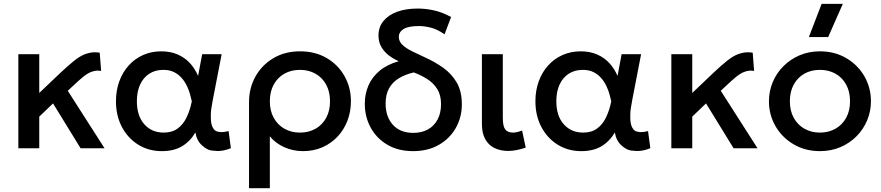

<svg xmlns="http://www.w3.org/2000/svg" viewBox="-20 -780 4636 1010"><path d="M76.5 0V-495H186.5V-291L299.5 -398.5Q338 -435 370.5 -460.8Q403 -486.5 429.5 -495.8Q456 -505 479 -505Q491.5 -505 504.5 -503L512 -407Q503.5 -408.5 495 -408.5Q477.5 -408.5 458.2 -401Q439 -393.5 416.2 -374.8Q393.5 -356 365.5 -329.5L336.5 -302.5L530 0H404L259 -236L186.5 -166.5V0Z M831.5 15Q761.5 15 707 -19Q652.5 -53 621.2 -112.2Q590 -171.5 590 -247.5Q590 -304.5 607.8 -352.8Q625.5 -401 657.5 -436.2Q689.5 -471.5 733.2 -490.8Q777 -510 828.5 -510Q877.5 -510 915.2 -493.2Q953 -476.5 979.5 -447.5Q1006 -418.5 1022 -380.5L1043.5 -495H1146L1100.5 -260Q1089.5 -203 1089.2 -183.8Q1089 -164.5 1089 -162.5Q1089 -128 1099 -109.5Q1109 -91 1123.2 -88Q1137.5 -85 1146 -85Q1162 -85 1182.5 -90.5L1194.5 -0.5Q1158 14.5 1125 14.5Q1117 14.5 1093 11.8Q1069 9 1041.8 -16Q1014.5 -41 1008 -83Q979.5 -35.5 936.8 -10.2Q894 15 831.5 15ZM841 -82.5Q885 -82.5 914.2 -103.8Q943.5 -125 961.5 -162.2Q979.5 -199.5 989 -247Q985.5 -263.5 979.5 -285Q973.5 -306.5 962.8 -328.8Q952 -351 935.5 -370Q919 -389 895.2 -400.8Q871.5 -412.5 839 -412.5Q797 -412.5 765.8 -392.5Q734.5 -372.5 717.2 -335.5Q700 -298.5 700 -248Q700 -170.5 739 -126.5Q778 -82.5 841 -82.5Z M1290 210V-242.5Q1290 -317 1324 -377.8Q1358 -438.5 1418.5 -474.2Q1479 -510 1558 -510Q1638.5 -510 1698.8 -474.5Q1759 -439 1792.5 -379.2Q1826 -319.5 1826 -247.5Q1826 -193 1807.8 -145.2Q1789.5 -97.5 1755.8 -61.5Q1722 -25.5 1675.8 -5.2Q1629.5 15 1574 15Q1521 15 1474.8 -6Q1428.5 -27 1399.5 -63V210ZM1558 -82.5Q1604 -82.5 1639.8 -102.8Q1675.5 -123 1695.8 -160Q1716 -197 1716 -247.5Q1716 -298 1695.5 -335.2Q1675 -372.5 1639.2 -392.5Q1603.5 -412.5 1558 -412.5Q1512 -412.5 1476.2 -392.5Q1440.5 -372.5 1420 -335.2Q1399.5 -298 1399.5 -247.5Q1399.5 -197 1420 -160Q1440.5 -123 1476.2 -102.8Q1512 -82.5 1558 -82.5Z M2153 15Q2074 15 2017 -19Q1960 -53 1929.5 -109.5Q1899 -166 1899 -234Q1899 -286.5 1918.5 -331Q1938 -375.5 1977.5 -408.2Q2017 -441 2077.5 -458Q2051 -469.5 2026.8 -487.5Q2002.5 -505.5 1986.8 -531.8Q1971 -558 1971 -593.5Q1971 -637.5 1996.8 -669.2Q2022.5 -701 2068.8 -718Q2115 -735 2177 -735Q2220 -735 2263.5 -725.2Q2307 -715.5 2353 -690.5L2318.5 -599.5Q2280.5 -626 2246.5 -634.5Q2212.5 -643 2184 -643Q2127.5 -643 2102.8 -627.2Q2078 -611.5 2078 -586Q2078 -562 2097.2 -543.8Q2116.5 -525.5 2148.8 -509.8Q2181 -494 2220 -476Q2269.5 -453.5 2312.8 -422.5Q2356 -391.5 2382.8 -345.5Q2409.5 -299.5 2409.5 -231.5Q2409.5 -163.5 2378 -107.5Q2346.5 -51.5 2289 -18.2Q2231.5 15 2153 15ZM2154 -81Q2198.5 -81 2231.2 -99.2Q2264 -117.5 2282 -151.5Q2300 -185.5 2300 -232.5Q2300 -280 2280 -311.8Q2260 -343.5 2227.2 -364.2Q2194.5 -385 2156.5 -399Q2111.5 -388.5 2078.5 -368.5Q2045.5 -348.5 2027 -316.2Q2008.5 -284 2008.5 -235.5Q2008.5 -165.5 2047 -123.2Q2085.5 -81 2154 -81Z M2654 14Q2613 14 2581.8 -1Q2550.5 -16 2532.8 -47.5Q2515 -79 2515 -128.5V-495H2625V-160Q2625 -116.5 2637.5 -99.5Q2650 -82.5 2679 -82.5Q2689.5 -82.5 2701.8 -85.5Q2714 -88.5 2726.5 -93.5L2745.5 -3.5Q2722 4.5 2698.8 9.2Q2675.5 14 2654 14Z M3038 15Q2968 15 2913.5 -19Q2859 -53 2827.8 -112.2Q2796.5 -171.5 2796.5 -247.5Q2796.5 -304.5 2814.2 -352.8Q2832 -401 2864 -436.2Q2896 -471.5 2939.8 -490.8Q2983.5 -510 3035 -510Q3084 -510 3121.8 -493.2Q3159.5 -476.5 3186 -447.5Q3212.5 -418.5 3228.5 -380.5L3250 -495H3352.5L3307 -260Q3296 -203 3295.8 -183.8Q3295.5 -164.5 3295.5 -162.5Q3295.5 -128 3305.5 -109.5Q3315.5 -91 3329.8 -88Q3344 -85 3352.5 -85Q3368.5 -85 3389 -90.5L3401 -0.5Q3364.5 14.5 3331.5 14.5Q3323.5 14.5 3299.5 11.8Q3275.5 9 3248.2 -16Q3221 -41 3214.5 -83Q3186 -35.5 3143.2 -10.2Q3100.5 15 3038 15ZM3047.5 -82.5Q3091.5 -82.5 3120.8 -103.8Q3150 -125 3168 -162.2Q3186 -199.5 3195.5 -247Q3192 -263.5 3186 -285Q3180 -306.5 3169.2 -328.8Q3158.5 -351 3142 -370Q3125.5 -389 3101.8 -400.8Q3078 -412.5 3045.5 -412.5Q3003.5 -412.5 2972.2 -392.5Q2941 -372.5 2923.8 -335.5Q2906.5 -298.5 2906.5 -248Q2906.5 -170.5 2945.5 -126.5Q2984.5 -82.5 3047.5 -82.5Z M3511.5 0V-495H3621.5V-291L3734.5 -398.5Q3773 -435 3805.5 -460.8Q3838 -486.5 3864.5 -495.8Q3891 -505 3914 -505Q3926.5 -505 3939.5 -503L3947 -407Q3938.5 -408.5 3930 -408.5Q3912.5 -408.5 3893.2 -401Q3874 -393.5 3851.2 -374.8Q3828.5 -356 3800.5 -329.5L3771.5 -302.5L3965 0H3839L3694 -236L3621.5 -166.5V0Z M4293 15Q4215.5 15 4154.8 -20.8Q4094 -56.5 4059.5 -116.2Q4025 -176 4025 -247.5Q4025 -300.5 4044.8 -347.8Q4064.5 -395 4100.8 -431.5Q4137 -468 4186 -489Q4235 -510 4293 -510Q4371 -510 4431.8 -474.2Q4492.5 -438.5 4527 -378.8Q4561.5 -319 4561.5 -247.5Q4561.5 -195 4541.8 -147.5Q4522 -100 4486 -63.5Q4450 -27 4401 -6Q4352 15 4293 15ZM4293 -82.5Q4339 -82.5 4374.8 -102.8Q4410.5 -123 4431 -160Q4451.5 -197 4451.5 -247.5Q4451.5 -298 4431 -335.2Q4410.5 -372.5 4374.8 -392.5Q4339 -412.5 4293 -412.5Q4247 -412.5 4211.5 -392.5Q4176 -372.5 4155.5 -335.2Q4135 -298 4135 -247.5Q4135 -197 4155.5 -160Q4176 -123 4211.8 -102.8Q4247.5 -82.5 4293 -82.5ZM4235 -585 4302 -759.5H4413.5L4336.5 -585Z"/></svg>

Font: Geologica EX
Style: Regular
Weight: 400
Designer: Sindre Bremnes, Frode Helland
Foundry: Monokrom Skriftforlag AS
Version: Version 1.010;gftools[0.9.28]